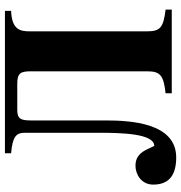

<svg xmlns="http://www.w3.org/2000/svg" viewBox="2 -718 734 778"><g transform="rotate(-90 369.0 -329.0)"><path d="M137 -676V-651C207 -645 220 -629 220 -595V-297C220 -205 217 -71 167 -71C167 -71 162 -79 158 -89C146 -115 132 -147 86 -147C55 -147 10 -126 10 -75C10 -9 51 18 120 18C260 18 270 -166 270 -269V-572C270 -614 278 -626 313 -626H419C461 -626 469 -613 469 -572V-99C469 -47 453 -33 380 -25V0H719V-25C647 -34 631 -46 631 -100V-575C631 -615 638 -648 714 -651V-676Z"/></g></svg>

Font: XITS Math
Style: Bold
Weight: 700
Designer: MicroPress Inc., with final additions and corrections provided by Coen Hoffman, Elsevier (retired)
Version: Version 1.105